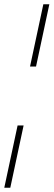

<svg xmlns="http://www.w3.org/2000/svg" viewBox="-42 -755 250 895"><path d="M98 -445 160 -735H188L126 -445ZM-22 120 40 -170H68L6 120Z"/></svg>

Font: Kanit Thin
Style: Italic
Weight: 250
Italic angle: -12°
Designer: Katatrad Team
Foundry: CadsonDemak
Version: Version 2.000; ttfautohint (v1.8.3)